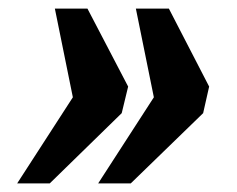

<svg xmlns="http://www.w3.org/2000/svg" viewBox="-20 -494 552 448"><path d="M209 -66H285L454 -230L468 -292L374 -474H297L339 -267ZM20 -66H96L264 -230L279 -292L184 -474H108L150 -267Z"/></svg>

Font: Noto Serif Condensed Black
Style: Italic
Weight: 900
Width: 3
Italic angle: -12°
Designer: Monotype Design Team
Foundry: Monotype Imaging Inc.
Version: Version 2.013